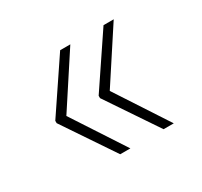

<svg xmlns="http://www.w3.org/2000/svg" viewBox="-101 -645 732 697"><g transform="rotate(-30 265.0 -296.0)"><path d="M263.1 -78.1H220.5L77.1 -291.2V-301.1L220.5 -514.2H263.1L120.7 -296.2ZM445 -78.1H402.3L258.9 -291.2V-301.1L402.3 -514.2H445L302.6 -296.2Z"/></g></svg>

Font: Inter Extra Light BETA
Style: Regular
Weight: 200
Designer: Rasmus Andersson
Foundry: rsms
Version: Version 3.011;git-f93a4a705